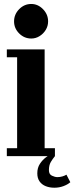

<svg xmlns="http://www.w3.org/2000/svg" viewBox="-20 -766 365 942"><path d="M133.5 -577Q99 -577 74 -602Q49 -627 49 -661Q49 -695.5 74 -721Q99 -746.5 133.5 -746.5Q166 -746.5 191 -721Q216 -695.5 216 -661Q216 -638.5 204.5 -619.5Q193 -600.5 174.2 -588.8Q155.5 -577 133.5 -577ZM13.5 0V-39H64V-485H13.5V-523.5H199V-39H249.5V0ZM246.5 155Q223.5 155 204.5 147.5Q185.5 140 174.2 124.2Q163 108.5 163 84.5Q163 57 175.8 37.8Q188.5 18.5 205 6.2Q221.5 -6 234 -13L249.5 0Q238.5 13.5 229.2 29Q220 44.5 220 69Q220 89 234.8 96Q249.5 103 261.5 103Q274.5 103 286.2 99.5Q298 96 306 91L325 128Q312 139.5 291.2 147.2Q270.5 155 246.5 155Z"/></svg>

Font: Imbue Thin 10pt ExtraBold
Style: Regular
Weight: 800
Version: Version 1.102